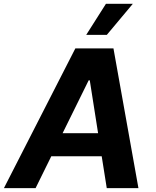

<svg xmlns="http://www.w3.org/2000/svg" viewBox="-42 -979 810 999"><path d="M649.1 -959.2H509.2L406.6 -797.6H513.8ZM513.5 0H678.3L548.3 -727.3H350.1L-21.7 0H143.1L224.8 -165.8H487.2ZM283.7 -285.9 419.4 -561.1H425.1L468.4 -285.9Z"/></svg>

Font: TID UI
Style: Bold Italic
Weight: 700
Italic angle: -9.39999°
Designer: The TID Project Authors
Foundry: Bakken & Bæck
Version: Version 1.001;hotconv 1.0.109;makeotfexe 2.5.65596